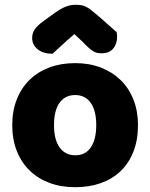

<svg xmlns="http://www.w3.org/2000/svg" viewBox="-20 -764 626 800"><path d="M290 -622Q256 -593 237 -575Q218 -557 199 -540Q160 -540 137 -558.5Q114 -577 114 -606Q114 -626 125 -642Q136 -658 162 -677L211 -712Q235 -729 254.5 -736.5Q274 -744 294 -744Q307 -744 317.5 -742.5Q328 -741 339 -735.5Q350 -730 363 -719.5Q376 -709 396 -692L466 -630Q467 -625 467.5 -621Q468 -617 468 -612Q468 -581 451.5 -561.5Q435 -542 404 -542Q394 -542 386 -543.5Q378 -545 369.5 -550Q361 -555 350 -564.5Q339 -574 324 -590ZM555 -243Q555 -181 536 -132.5Q517 -84 482.5 -51Q448 -18 400 -1Q352 16 293 16Q234 16 186 -2Q138 -20 103.5 -53.5Q69 -87 50 -135Q31 -183 31 -243Q31 -302 50 -350Q69 -398 103.5 -431.5Q138 -465 186 -483Q234 -501 293 -501Q352 -501 400 -482.5Q448 -464 482.5 -430.5Q517 -397 536 -349Q555 -301 555 -243ZM205 -243Q205 -182 228.5 -149.5Q252 -117 294 -117Q336 -117 358.5 -150Q381 -183 381 -243Q381 -303 358 -335.5Q335 -368 293 -368Q251 -368 228 -335.5Q205 -303 205 -243Z"/></svg>

Font: Baloo Bhaijaan
Style: Regular
Weight: 400
Designer: Devika Bhansali and Ek Type
Foundry: Ek Type
Version: Version 1.443;PS 1.000;hotconv 16.6.51;makeotf.lib2.5.65220;